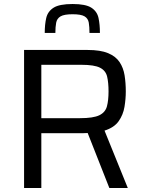

<svg xmlns="http://www.w3.org/2000/svg" viewBox="-20 -937 721 957"><path d="M100 0V-688H416Q481 -688 519 -672Q557 -656 576 -627.5Q595 -599 601 -561.5Q607 -524 607 -481Q607 -444 600.5 -404.5Q594 -365 571.5 -333Q549 -301 501 -286L617 0H525L417 -274Q409 -273 391 -273H186V0ZM186 -348H379Q445 -348 475 -362.5Q505 -377 513 -407Q521 -437 521 -481Q521 -525 514 -555Q507 -585 478.5 -599.5Q450 -614 386 -614H186ZM342 -917Q407 -917 435.5 -898.5Q464 -880 471 -847.5Q478 -815 478 -773H426Q426 -803 422.5 -824Q419 -845 401.5 -855.5Q384 -866 342 -866Q300 -866 282 -855.5Q264 -845 260 -824Q256 -803 256 -773H203Q203 -815 210.5 -847.5Q218 -880 247 -898.5Q276 -917 342 -917Z"/></svg>

Font: Saira
Style: Regular
Weight: 400
Designer: Hector Gatti with collaboration of the Omnibus-Type team
Foundry: Omnibus-Type
Version: Version 1.100; ttfautohint (v1.8.3)